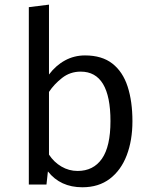

<svg xmlns="http://www.w3.org/2000/svg" viewBox="-20 -788 655 820"><path d="M189.2 -469.7Q218.5 -508.7 257.7 -530Q296.9 -551.3 343.1 -551.3Q415.4 -551.3 460 -516.4Q504.6 -481.5 525.1 -418.2Q545.6 -354.9 545.6 -270.3Q545.6 -188.7 521.3 -124.9Q496.9 -61 449.2 -24.6Q401.5 11.8 331.8 11.8Q237.9 11.8 184.6 -55.9L178.5 0H103.1V-757.4L189.2 -768.2ZM311.3 -57.9Q379 -57.9 415.4 -110.3Q451.8 -162.6 451.8 -270.8Q451.8 -482.1 324.6 -482.1Q279.5 -482.1 245.1 -455.1Q210.8 -428.2 189.2 -395.4V-127.7Q210.3 -95.4 242.3 -76.7Q274.4 -57.9 311.3 -57.9Z"/></svg>

Font: FiraCode Nerd Font Mono
Style: Regular
Weight: 400
Monospace: yes
Designer: Carrois Corporate, Edenspiekermann AG, Nikita Prokopov
Foundry: Carrois Corporate, Edenspiekermann AG, Nikita Prokopov
Version: Version 6.002;Nerd Fonts 3.4.0